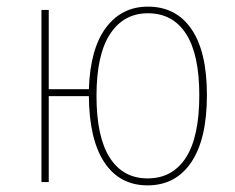

<svg xmlns="http://www.w3.org/2000/svg" viewBox="-20 -549 709 579"><path d="M604 -262Q604 -130 557 -60Q510 10 425 10Q341 10 295 -59Q249 -128 248 -259H127V0H105V-519H127V-280H248Q252 -402 299.5 -465.5Q347 -529 426 -529Q511 -529 557.5 -461Q604 -393 604 -262ZM581 -262Q581 -385 541 -447Q501 -509 426 -509Q353 -509 312 -446.5Q271 -384 271 -260Q271 -136 311 -73.5Q351 -11 425 -11Q500 -11 540.5 -73.5Q581 -136 581 -262Z"/></svg>

Font: Fira Sans Condensed Thin
Style: Regular
Weight: 250
Width: 3
Designer: Carrois Corporate & Edenspiekermann AG
Foundry: Carrois Corporate GbR & Edenspiekermann AG
Version: Version 4.203